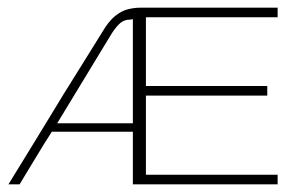

<svg xmlns="http://www.w3.org/2000/svg" viewBox="-20 -480 764 500"><path d="M2 0Q27 -41 51.5 -80.5Q76 -120 99.5 -159Q123 -198 147 -237Q171 -276 196 -315.5Q221 -355 246 -396Q263 -425 280 -438.5Q297 -452 313.5 -456Q330 -460 345 -460H703Q703 -454 703 -448Q703 -442 703 -435H360V-256H676V-231Q597 -231 518.5 -231Q440 -231 360 -231V-25H703V0Q609 0 514.5 0Q420 0 326 0V-137H115Q93 -103 72.5 -68.5Q52 -34 31 0ZM129 -159Q178 -159 227.5 -159Q277 -159 326 -159Q326 -228 326 -295Q326 -362 326 -430Q325 -430 323 -429.5Q321 -429 319 -429Q302 -429 290 -417Q278 -405 268 -388Q233 -331 198.5 -273.5Q164 -216 129 -159Z"/></svg>

Font: Genos ExtraLight
Style: Regular
Weight: 250
Designer: Robert E. Leuschke
Foundry: Robert E. Leuschke
Version: Version 1.010